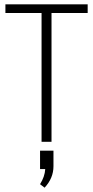

<svg xmlns="http://www.w3.org/2000/svg" viewBox="-20 -655 430 887"><path d="M218 0H172V-595H5V-635H385V-595H218ZM165 126V41H227V113Q227 168 186 212L165 196Q187 161 189 126Z"/></svg>

Font: Gemunu Libre ExtraLight
Style: Regular
Weight: 200
Designer: Puspanada Ekanayake, Sola Matas, Pathum Egodawatta, Kosala Senevirathne
Foundry: mooniak
Version: Version 1.100